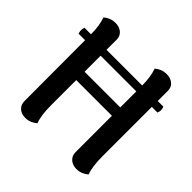

<svg xmlns="http://www.w3.org/2000/svg" viewBox="-182 -876 1058 1058"><g transform="rotate(45 347.0 -347.0)"><path d="M607 -522V-136Q607 -57 624 -13Q614 -3 596 5.5Q578 14 555 14Q525 14 505.5 -3Q486 -20 486 -49V-332H208V-136Q208 -57 225 -13Q215 -3 197 5.5Q179 14 156 14Q126 14 107 -3Q88 -20 88 -49L87 -522H36Q32 -538 32 -545Q32 -554 36 -568H87Q87 -634 70 -682Q80 -692 98 -700Q116 -708 139 -708Q169 -708 188.5 -691.5Q208 -675 208 -647V-568H486Q486 -634 469 -682Q479 -692 497 -700Q515 -708 538 -708Q568 -708 587.5 -691.5Q607 -675 607 -647V-568H651Q656 -556 656 -545Q656 -535 651 -522ZM486 -522H208V-397H486Z"/></g></svg>

Font: Arima Madurai ExtraBold
Style: Regular
Weight: 800
Designer: Joana Correia and Natanael Gama
Foundry: NDISCOVER
Version: Version 1.020